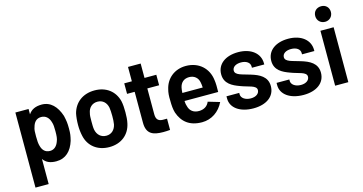

<svg xmlns="http://www.w3.org/2000/svg" viewBox="-90 -1133 3269 1729"><g transform="rotate(-15 1544.5 -268.0)"><path d="M61 -512V188H184V-46C210 -9 247 8 305 8C392 8 448 -47 476 -137C487 -182 490 -198 490 -248C490 -300 487 -319 476 -369C445 -463 389 -520 308 -520C249 -520 210 -501 184 -462V-512ZM185 -256C185 -294 185 -320 194 -342C205 -384 230 -413 274 -413C317 -413 345 -385 357 -342C365 -319 366 -293 366 -256C366 -214 364 -187 354 -164C340 -124 314 -97 274 -97C230 -97 205 -124 194 -165C187 -188 185 -215 185 -256Z M800 8C911 8 989 -56 1010 -156C1017 -186 1019 -222 1019 -258C1019 -295 1017 -334 1010 -364C986 -459 909 -520 800 -520C690 -520 612 -459 587 -363C581 -335 577 -296 577 -256C577 -220 581 -184 588 -154C609 -56 688 8 800 8ZM702 -256C702 -288 702 -315 708 -335C716 -382 750 -415 799 -415C848 -415 881 -384 891 -335C894 -315 896 -289 896 -256C896 -228 895 -201 891 -179C881 -131 848 -98 800 -98C750 -98 716 -130 706 -179C702 -200 702 -227 702 -256Z M1303 3C1324 3 1344 2 1366 0V-105H1326C1286 -106 1265 -125 1265 -173V-414H1375V-512H1265V-646H1147V-512H1076V-414H1147V-126C1147 -20 1208 3 1303 3Z M1664 8C1752 8 1827 -43 1867 -126L1759 -158C1743 -119 1710 -98 1664 -97C1611 -96 1578 -125 1568 -167C1563 -179 1560 -197 1559 -218H1873C1874 -261 1874 -299 1869 -330C1856 -442 1772 -520 1651 -520C1547 -520 1467 -456 1445 -359C1437 -331 1434 -295 1436 -256C1436 -210 1439 -173 1449 -140C1481 -48 1547 8 1664 8ZM1559 -293C1560 -313 1562 -329 1565 -343C1575 -386 1604 -415 1654 -415C1702 -415 1735 -386 1743 -343C1746 -330 1748 -312 1749 -293Z M2144 7C2263 7 2345 -50 2345 -147C2345 -236 2273 -270 2197 -293C2126 -316 2058 -323 2058 -367C2058 -401 2092 -422 2139 -422C2191 -422 2223 -397 2223 -362V-350H2338V-361C2338 -454 2258 -518 2138 -518C2021 -518 1940 -460 1940 -364C1940 -276 2010 -243 2076 -219C2146 -191 2223 -188 2223 -143C2223 -110 2192 -86 2143 -86C2090 -86 2054 -114 2054 -147V-161H1935V-139C1935 -55 2015 7 2144 7Z M2611 7C2730 7 2812 -50 2812 -147C2812 -236 2740 -270 2664 -293C2593 -316 2525 -323 2525 -367C2525 -401 2559 -422 2606 -422C2658 -422 2690 -397 2690 -362V-350H2805V-361C2805 -454 2725 -518 2605 -518C2488 -518 2407 -460 2407 -364C2407 -276 2477 -243 2543 -219C2613 -191 2690 -188 2690 -143C2690 -110 2659 -86 2610 -86C2557 -86 2521 -114 2521 -147V-161H2402V-139C2402 -55 2482 7 2611 7Z M2905 0H3028V-512H2905ZM2894 -652C2894 -610 2925 -579 2968 -579C3009 -579 3040 -610 3040 -652C3040 -695 3010 -724 2968 -724C2925 -724 2894 -695 2894 -652Z"/></g></svg>

Font: Vanilla Cream
Style: Bold
Weight: 700
Designer: Jeremy Tribby, Jinavaṁso
Foundry: Tribby Type
Version: Version 1.422;Glyphs 3.1.2 (3151)